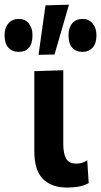

<svg xmlns="http://www.w3.org/2000/svg" viewBox="-87 -810 443 842"><path d="M207 12.5Q139 12.5 101.2 -25.2Q63.5 -63 63.5 -147.5V-498L190.5 -502V-178Q190.5 -137.5 202.8 -115Q215 -92.5 248 -92.5Q260 -92.5 271.2 -95.5Q282.5 -98.5 295.5 -107L302 -7Q268.5 12.5 207 12.5ZM82 -569.5Q89.5 -624 97.2 -678.2Q105 -732.5 112.5 -786.5L215.5 -789.5Q199.5 -733.5 183.5 -679Q167.5 -624.5 152 -571ZM-6 -582.5Q-33 -582.5 -50 -600.8Q-67 -619 -67 -655.5Q-67 -688.5 -49.8 -707.8Q-32.5 -727 -5 -727Q23.5 -727 39.5 -707Q55.5 -687 55.5 -655.5Q55.5 -582.5 -6 -582.5ZM274.5 -582.5Q246 -582.5 229.8 -600.8Q213.5 -619 213.5 -655.5Q213.5 -688.5 229.8 -707.8Q246 -727 275.5 -727Q302.5 -727 319.2 -707Q336 -687 336 -655.5Q336 -619 319 -600.8Q302 -582.5 274.5 -582.5Z"/></svg>

Font: Commissioner SemiBold
Style: Regular
Weight: 600
Designer: Kostas Bartsokas
Foundry: Kostas Bartsokas
Version: Version 1.000; ttfautohint (v1.8.3)